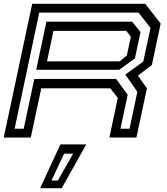

<svg xmlns="http://www.w3.org/2000/svg" viewBox="-24 -720 874 1005"><path d="M-4.5 0 144.5 -700H736L817 -597L771 -380L698 -324L745 -257.5L690 0H548.5L592.5 -207.5L553.5 -257.5H192L137 0ZM52.5 -46H100L155.5 -307H583.5L644.5 -224L606.5 -46H654L695 -239.5L632 -329.5L726 -398L764 -574L701 -654H181.5ZM165.5 -354.5 219 -606.5H668L711.5 -552L682 -414L600 -354.5ZM222 -399H603L640 -430L661 -528L637 -558.5H256ZM186 265 292 36H427.5L299 265ZM245.5 225H278.5L359 84.5H311.5Z"/></svg>

Font: Tourney Expanded Medium
Style: Italic
Weight: 500
Width: 7
Italic angle: -12°
Designer: Tyler Finck
Foundry: Etcetera Type Co
Version: Version 1.010; ttfautohint (v1.8.3)